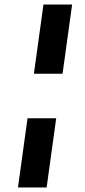

<svg xmlns="http://www.w3.org/2000/svg" viewBox="-20 -772 373 844"><path d="M297 -752 255 -448H129L171 -752ZM227 -252 185 52H59L101 -252Z"/></svg>

Font: Pathway Extreme 8pt Thin 12pt Black
Style: Italic
Weight: 900
Italic angle: -8°
Version: Version 1.001;gftools[0.9.26]